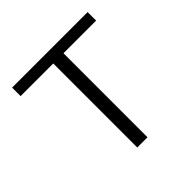

<svg xmlns="http://www.w3.org/2000/svg" viewBox="-145 -658 782 782"><g transform="rotate(-45 246.5 -266.5)"><path d="M217 0H276V-484H464V-533H29V-484H217Z"/></g></svg>

Font: Source Han Sans SC Light
Style: Regular
Weight: 300
Designer: Ryoko NISHIZUKA (kana & ideographs); Paul D. Hunt (Latin, Greek & Cyrillic); Wenlong ZHANG (bopomofo); Sandoll Communica
Foundry: Adobe Systems Incorporated
Version: Version 1.004;PS 1.004;hotconv 1.0.82;makeotf.lib2.5.63406